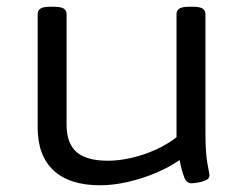

<svg xmlns="http://www.w3.org/2000/svg" viewBox="-20 -545 733 571"><path d="M278 6Q187 6 139.5 -38Q92 -82 92 -166V-503Q92 -514 100.5 -519.5Q109 -525 131 -525H139Q161 -525 169.5 -519.5Q178 -514 178 -503V-174Q178 -119 207.5 -93Q237 -67 301 -67Q335 -67 373 -76Q411 -85 445.5 -101Q480 -117 505 -137V-503Q505 -514 513.5 -519.5Q522 -525 544 -525H552Q574 -525 582.5 -519.5Q591 -514 591 -503V-152Q591 -89 597 -58Q603 -27 603 -23Q603 -14 592 -9Q581 -4 568.5 -2Q556 0 549 0Q535 0 528 -17.5Q521 -35 514 -69Q484 -48 444 -31Q404 -14 360.5 -4Q317 6 278 6Z"/></svg>

Font: Asap Expanded
Style: Regular
Weight: 400
Width: 7
Designer: Pablo Cosgaya
Foundry: Omnibus-Type
Version: Version 3.001; ttfautohint (v1.8.4.7-5d5b)